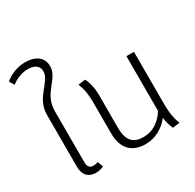

<svg xmlns="http://www.w3.org/2000/svg" viewBox="-184 -1068 1303 1281"><g transform="rotate(-30 468.0 -427.0)"><path d="M211 -39C183 -39 170 -56 170 -90V-484C170 -622 293 -661 293 -759C293 -830 237 -865 160 -865C97 -865 36 -837 3 -806L26 -769C55 -793 101 -816 152 -816C202 -816 237 -796 237 -753C237 -671 112 -622 112 -488V-88C112 -21 149 11 204 11C226 11 248 5 264 -3L248 -46C237 -41 225 -39 211 -39Z M851 0C835 -42 825 -82 825 -166V-562H767V-140C727 -76 668 -37 599 -37C527 -37 479 -68 479 -176V-440C478 -487 466 -533 450 -564L395 -557C411 -516 421 -477 421 -401V-167C421 -46 485 11 586 11C663 11 730 -29 771 -84C776 -49 786 -17 797 7Z"/></g></svg>

Font: FiraGO Light
Style: Regular
Weight: 300
Designer: bBox Type
Foundry: bBox Type GmbH
Version: Version 1.001;PS 001.001;hotconv 1.0.88;makeotf.lib2.5.64775